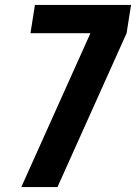

<svg xmlns="http://www.w3.org/2000/svg" viewBox="-20 -755 549 775"><path d="M66 0 345 -621H103L121 -735H509L491 -621L212 0Z"/></svg>

Font: Iosevka Curly Heavy Oblique
Style: Regular
Weight: 900
Italic angle: -9°
Monospace: yes
Designer: Belleve Invis
Foundry: Belleve Invis
Version: Version 11.1.0; ttfautohint (v1.8.3)